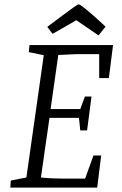

<svg xmlns="http://www.w3.org/2000/svg" viewBox="-20 -853 554 873"><path d="M27 0 29 -32 100 -46 179 -602 111 -616 114 -648H494L475 -498H431V-607H330L245 -603L210 -357H345L366 -414H396L376 -260H345L339 -317H205L166 -46Q194 -43 221 -42Q248 -41 261 -41H367L405 -146H440L422 0ZM428 -692 327 -761 219 -699 195 -731 266 -784Q297 -807 311 -817Q325 -827 330.5 -830Q336 -833 338 -833Q343 -833 357.5 -821.5Q372 -810 387 -797.5Q402 -785 406 -781L460 -732Z"/></svg>

Font: Faustina Light
Style: Italic
Weight: 300
Italic angle: -8°
Designer: Alfonso Garcia
Foundry: http://www.omnibus-type.com
Version: Version 1.200